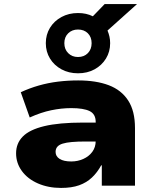

<svg xmlns="http://www.w3.org/2000/svg" viewBox="-20 -912 757 943"><path d="M280 11Q217 11 166.5 -11Q116 -33 87.5 -72Q59 -111 59 -159Q59 -208 92 -241.5Q125 -275 197.5 -292.5Q270 -310 389 -310H474V-217H400Q361 -217 333 -214.5Q305 -212 287.5 -206.5Q270 -201 261.5 -191Q253 -181 253 -166Q253 -144 273 -131.5Q293 -119 330 -119Q362 -119 389.5 -131.5Q417 -144 433.5 -166.5Q450 -189 450 -220V-313Q450 -352 420 -366.5Q390 -381 330 -381Q282 -381 231.5 -370.5Q181 -360 126 -335L82 -459Q125 -479 170.5 -492Q216 -505 264.5 -511Q313 -517 364 -517Q452 -517 514 -493.5Q576 -470 609.5 -418.5Q643 -367 643 -283V0H480V-100H477Q458 -65 431.5 -40Q405 -15 368.5 -2Q332 11 280 11ZM363 -552Q318 -552 282 -571.5Q246 -591 225.5 -624.5Q205 -658 205 -700Q205 -742 225.5 -775.5Q246 -809 282 -828.5Q318 -848 363 -848Q384 -848 402 -844Q420 -840 436 -832L494 -892H653L508 -762Q514 -748 517.5 -732.5Q521 -717 521 -700Q521 -658 500.5 -624.5Q480 -591 444.5 -571.5Q409 -552 363 -552ZM363 -632Q393 -632 411.5 -651Q430 -670 430 -700Q430 -730 411.5 -748.5Q393 -767 363 -767Q334 -767 315 -748.5Q296 -730 296 -700Q296 -670 315 -651Q334 -632 363 -632Z"/></svg>

Font: Nunito Sans 7pt SemiExpanded Black
Style: Regular
Weight: 900
Width: 6
Designer: Vernon Adams
Foundry: Vernon Adams
Version: Version 3.101;gftools[0.9.27]